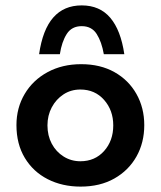

<svg xmlns="http://www.w3.org/2000/svg" viewBox="-20 -681 596 712"><path d="M41 -217Q41 -281 71.5 -332.5Q102 -384 156.5 -413.5Q211 -443 281 -443Q352 -443 404.5 -413.5Q457 -384 486 -332.5Q515 -281 515 -217Q515 -152 486 -100.5Q457 -49 404 -19Q351 11 279 11Q211 11 157 -16.5Q103 -44 72 -95.5Q41 -147 41 -217ZM156 -216Q156 -178 172 -148Q188 -118 216 -100.5Q244 -83 278 -83Q332 -83 366 -121Q400 -159 400 -216Q400 -272 366 -310.5Q332 -349 278 -349Q243 -349 215.5 -331Q188 -313 172 -283Q156 -253 156 -216ZM283 -661Q350 -661 389 -615Q428 -569 441 -480H365Q357 -526 338.5 -555Q320 -584 283 -584Q246 -584 227.5 -555Q209 -526 202 -480H125Q138 -571 177.5 -616Q217 -661 283 -661Z"/></svg>

Font: Reem Kufi Fun Medium
Style: Regular
Weight: 500
Designer: Khaled Hosny
Version: Version 1.005